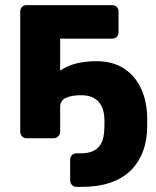

<svg xmlns="http://www.w3.org/2000/svg" viewBox="-20 -540 611 750"><path d="M84 0Q73 0 66 -7.5Q59 -15 59 -25V-495Q59 -506 66 -513Q73 -520 84 -520H418Q429 -520 436 -513Q443 -506 443 -495V-414Q443 -403 436 -396Q429 -389 418 -389H215V-25Q215 -15 207.5 -7.5Q200 0 189 0ZM215 -264Q242 -283 277.5 -292Q313 -301 357 -301Q421 -301 465 -272Q509 -243 532 -192Q555 -141 555 -75V-47Q555 7 538.5 51Q522 95 490.5 126Q459 157 411 173.5Q363 190 300 190H279Q268 190 261 182.5Q254 175 254 165V84Q254 73 261 66Q268 59 279 59H294Q323 59 341.5 51Q360 43 370.5 28Q381 13 384.5 -7Q388 -27 388 -51V-69Q388 -116 365.5 -142Q343 -168 297 -168Q259 -168 237 -157.5Q215 -147 215 -122Z"/></svg>

Font: Rubik Light
Style: Bold
Weight: 700
Version: Version 2.104